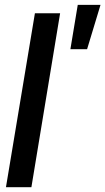

<svg xmlns="http://www.w3.org/2000/svg" viewBox="-20 -783 440 803"><path d="M231.4 -727.5 111.3 0H4.9L126 -727.5ZM274.4 -577.1 305.2 -762.7H400.4L344.2 -577.1Z"/></svg>

Font: Inter Tight Medium
Style: Italic
Weight: 500
Italic angle: -9.39999°
Designer: Rasmus Andersson
Foundry: rsms
Version: Version 3.004